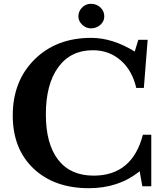

<svg xmlns="http://www.w3.org/2000/svg" viewBox="-20 -979 863 1009"><path d="M688 -708 707 -770H756L736 -517H696Q675 -609 614 -662Q553 -715 468 -715Q351 -715 286 -625.5Q221 -536 221 -378Q221 -223 285.5 -139.5Q350 -56 472 -56Q675 -56 731 -271H775V0H728L714 -79Q604 10 447 10Q265 10 156 -93.5Q47 -197 47 -372Q47 -553 161.5 -666.5Q276 -780 459 -780Q572 -780 688 -708ZM392 -893Q392 -920 411.5 -939.5Q431 -959 458 -959Q487 -959 507.5 -940Q528 -921 528 -893Q528 -867 507.5 -848.5Q487 -830 458 -830Q432 -830 412 -849Q392 -868 392 -893Z"/></svg>

Font: Libre Baskerville
Style: Bold
Weight: 700
Designer: Pablo Impallari, Rodrigo Fuenzalida
Foundry: Pablo Impallari, Rodrigo Fuenzalida
Version: Version 1.000